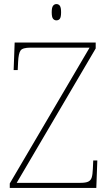

<svg xmlns="http://www.w3.org/2000/svg" viewBox="-20 -923 538 943"><path d="M28 0V-22L420 -689H130Q91 -689 81 -675Q71 -661 69 -620L67 -579H47L52 -714H450V-685L62 -25H375Q401 -25 413.5 -31Q426 -37 430.5 -51.5Q435 -66 436 -93L438 -135H458L453 0ZM257 -823Q247 -823 240.5 -831Q234 -839 234 -863Q234 -886 240.5 -894.5Q247 -903 257 -903Q268 -903 274 -894.5Q280 -886 280 -863Q280 -839 274 -831Q268 -823 257 -823Z"/></svg>

Font: Noto Serif Tibetan Thin
Style: Regular
Weight: 250
Version: Version 2.103